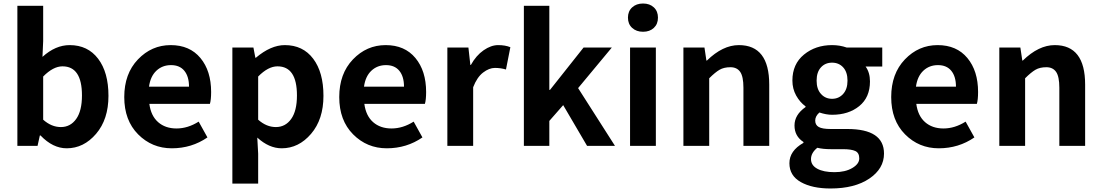

<svg xmlns="http://www.w3.org/2000/svg" viewBox="-20 -831 6276 1094"><path d="M360 14Q281 14 211 -59H207L194 0H79V-798H226V-597L222 -507Q296 -574 377 -574Q480 -574 539 -496.5Q598 -419 598 -285Q598 -151 527.5 -68.5Q457 14 360 14ZM447 -287Q447 -453 336 -453Q283 -453 226 -395V-149Q273 -107 327 -107Q381 -107 414 -153Q447 -199 447 -287Z M1162 -48Q1072 14 959 14Q846 14 767 -65.5Q688 -145 688 -278Q688 -411 766 -492.5Q844 -574 952.5 -574Q1061 -574 1122 -500.5Q1183 -427 1183 -307Q1183 -262 1176 -239H831Q840 -171 881 -135Q922 -99 986 -99Q1050 -99 1112 -138ZM829 -337H1057Q1057 -395 1030.5 -427.5Q1004 -460 954.5 -460Q905 -460 871 -428Q837 -396 829 -337Z M1304 215V-560H1424L1435 -502H1438Q1523 -574 1603 -574Q1706 -574 1764.5 -496.5Q1823 -419 1823 -285Q1823 -151 1752.5 -68.5Q1682 14 1585 14Q1513 14 1446 -47L1451 45V215ZM1672 -287Q1672 -453 1561 -453Q1508 -453 1451 -395V-149Q1498 -107 1552 -107Q1606 -107 1639 -153Q1672 -199 1672 -287Z M2387 -48Q2297 14 2184 14Q2071 14 1992 -65.5Q1913 -145 1913 -278Q1913 -411 1991 -492.5Q2069 -574 2177.5 -574Q2286 -574 2347 -500.5Q2408 -427 2408 -307Q2408 -262 2401 -239H2056Q2065 -171 2106 -135Q2147 -99 2211 -99Q2275 -99 2337 -138ZM2054 -337H2282Q2282 -395 2255.5 -427.5Q2229 -460 2179.5 -460Q2130 -460 2096 -428Q2062 -396 2054 -337Z M2529 0V-560H2649L2660 -461H2663Q2693 -515 2735.5 -544.5Q2778 -574 2818.5 -574Q2859 -574 2888 -562L2863 -435Q2833 -444 2800 -444Q2767 -444 2732.5 -417.5Q2698 -391 2676 -334V0Z M2965 0V-798H3110V-319H3114L3305 -560H3466L3274 -329L3484 0H3325L3189 -232L3110 -142V0Z M3570 0V-560H3717V0ZM3705.5 -672Q3682 -650 3644 -650Q3606 -650 3582 -672Q3558 -694 3558 -730.5Q3558 -767 3582 -789Q3606 -811 3644 -811Q3682 -811 3705.5 -789Q3729 -767 3729 -730.5Q3729 -694 3705.5 -672Z M3874 0V-560H3994L4005 -486H4008Q4098 -574 4190 -574Q4363 -574 4363 -349V0H4216V-331Q4216 -395 4197.5 -421.5Q4179 -448 4142 -448Q4105 -448 4080 -433.5Q4055 -419 4021 -385V0Z M4712 243Q4608 243 4543 206.5Q4478 170 4478 99Q4478 28 4558 -17V-22Q4507 -55 4507 -116Q4507 -177 4570 -221V-225Q4538 -248 4516.5 -286.5Q4495 -325 4495 -372Q4495 -466 4561 -520Q4627 -574 4721 -574Q4765 -574 4805 -560H5007V-452H4912Q4937 -418 4937 -367Q4937 -276 4876 -226.5Q4815 -177 4721 -177Q4688 -177 4649 -190Q4625 -169 4625 -144Q4625 -119 4645 -107.5Q4665 -96 4713 -96H4808Q5017 -96 5017 44Q5017 130 4933.5 186.5Q4850 243 4712 243ZM4658 -295.5Q4683 -268 4721 -268Q4759 -268 4784 -295.5Q4809 -323 4809 -371.5Q4809 -420 4784.5 -447Q4760 -474 4721 -474Q4682 -474 4657.5 -447Q4633 -420 4633 -371.5Q4633 -323 4658 -295.5ZM4783 19H4715Q4669 19 4637 11Q4601 40 4601 75.5Q4601 111 4637 130.5Q4673 150 4734.5 150Q4796 150 4836 126.5Q4876 103 4876 71.5Q4876 40 4853.5 29.5Q4831 19 4783 19Z M5532 -48Q5442 14 5329 14Q5216 14 5137 -65.5Q5058 -145 5058 -278Q5058 -411 5136 -492.5Q5214 -574 5322.5 -574Q5431 -574 5492 -500.5Q5553 -427 5553 -307Q5553 -262 5546 -239H5201Q5210 -171 5251 -135Q5292 -99 5356 -99Q5420 -99 5482 -138ZM5199 -337H5427Q5427 -395 5400.5 -427.5Q5374 -460 5324.5 -460Q5275 -460 5241 -428Q5207 -396 5199 -337Z M5674 0V-560H5794L5805 -486H5808Q5898 -574 5990 -574Q6163 -574 6163 -349V0H6016V-331Q6016 -395 5997.5 -421.5Q5979 -448 5942 -448Q5905 -448 5880 -433.5Q5855 -419 5821 -385V0Z"/></svg>

Font: Swei Fan Sans CJK TC
Style: Bold
Weight: 700
Version: Version 2.130